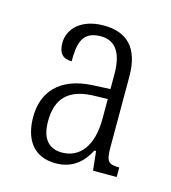

<svg xmlns="http://www.w3.org/2000/svg" viewBox="-64 -773 398 447"><g transform="rotate(15 135.5 -549.5)"><path d="M108 -380C149 -380 173 -403 188 -432H192L197 -386H254V-409C227 -409 222 -415 222 -450V-619C222 -690 189 -719 134 -719C81 -719 51 -690 51 -655C51 -630 62 -619 83 -619C83 -660 88 -693 134 -693C173 -693 187 -661 187 -616V-580L145 -578C66 -574 30 -531 30 -471C30 -418 54 -380 108 -380ZM116 -408C85 -408 66 -427 66 -470C66 -513 82 -552 150 -555L187 -556V-508C187 -442 158 -408 116 -408Z"/></g></svg>

Font: Noto Serif Sinhala ExtraCondensed ExtraLight
Style: Regular
Weight: 200
Width: 2
Designer: Jelle Bosma - Monotype Design Team
Foundry: Monotype Imaging Inc.
Version: Version 2.007